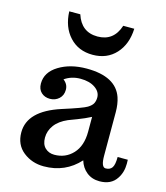

<svg xmlns="http://www.w3.org/2000/svg" viewBox="-113 -839 809 936"><g transform="rotate(15 291.5 -371.0)"><path d="M46.9 0ZM466.3 -116.7Q466.3 -58.6 489.3 -58.6Q511.2 -58.6 521.5 -73.5Q531.7 -88.4 531.7 -127.4H583Q583.5 -121.1 583.5 -107.4Q583.5 -63.5 561.5 -31.2Q534.7 9.8 476.1 9.8Q438 9.8 411.1 -11.7Q384.3 -33.2 374 -68.4Q303.2 9.8 194.8 9.8Q135.3 9.8 91.1 -25.1Q46.9 -60.1 46.9 -122.6Q46.9 -231 207 -282.7Q308.6 -314.9 328.6 -327.4Q348.6 -339.8 354.7 -352.8Q360.8 -365.7 360.8 -381.8Q360.8 -410.6 332.5 -429.9Q304.2 -449.2 258.8 -449.2Q213.4 -449.2 178.7 -424.8Q203.1 -406.7 203.1 -378.4Q203.1 -350.1 184.3 -333Q165.5 -315.9 138.9 -315.9Q112.3 -315.9 95 -332Q77.6 -348.1 77.6 -377Q77.6 -434.1 135.3 -469.5Q192.9 -504.9 275.4 -504.9Q422.9 -504.9 455.6 -409.2Q466.3 -377.4 466.3 -335.9ZM230 -58.1Q286.6 -58.1 323.7 -97.9Q360.8 -137.7 360.8 -209V-284.2Q329.6 -268.1 294.7 -254.9Q259.8 -241.7 251 -238.3Q208 -219.7 186.5 -190.7Q165 -161.6 165 -127.4Q165 -93.3 183.6 -75.7Q202.1 -58.1 230 -58.1ZM284.2 -669.4Q365.7 -669.4 392.6 -752.4H448.2Q445.3 -673.8 400.9 -625.5Q356.4 -577.1 284.2 -577.1Q211.9 -577.1 167.5 -625.5Q123 -673.8 120.1 -752.4H175.8Q202.6 -669.4 284.2 -669.4Z"/></g></svg>

Font: Arbutus Slab
Style: Regular
Weight: 400
Version: Version 1.002; ttfautohint (v0.92) -l 10 -r 16 -G 200 -x 7 -